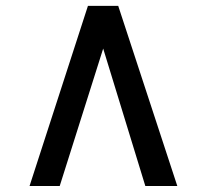

<svg xmlns="http://www.w3.org/2000/svg" viewBox="-20 -768 706 655"><path d="M383.3 -748 584.9 -133.4H475.8L332 -602.3L183.7 -133.4H80.8L280 -748Z"/></svg>

Font: Merriweather Light
Style: Regular
Weight: 300
Designer: Eben Sorkin
Foundry: Eben Sorkin
Version: Version 2.100